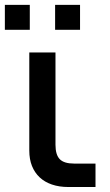

<svg xmlns="http://www.w3.org/2000/svg" viewBox="-38 -750 440 770"><path d="M183 -730.5H283V-630.5H183ZM-18.5 -730.5H81.5V-630.5H-18.5ZM345 0H236Q199.5 0 170.2 -10Q141 -20 121 -38.8Q101 -57.5 90.2 -84.5Q79.5 -111.5 79.5 -146V-539.5H184.5V-169.5Q184.5 -129 201.8 -111.5Q219 -94 259 -94H345Z"/></svg>

Font: Vela Sans SemBd
Style: Regular
Weight: 600
Designer: Principal design: Mikhail Sharanda - project Manrope.
Design modification: Ravid Balaliev
Foundry: Mikhail Sharanda
Version: Version 1.001